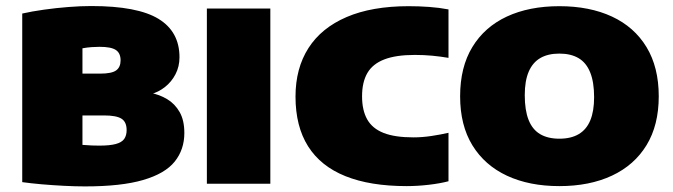

<svg xmlns="http://www.w3.org/2000/svg" viewBox="-20 -624 2287 652"><path d="M268.5 9Q236 9 197.2 7Q158.5 5 121.2 1.8Q84 -1.5 55.5 -5.5V-578Q88.5 -585.5 129.5 -591.2Q170.5 -597 212.2 -600.2Q254 -603.5 290 -603.5Q447 -603.5 518.2 -560Q589.5 -516.5 589.5 -429.5Q589.5 -398 576 -372Q562.5 -346 540.2 -328.5Q518 -311 491.5 -304L491 -308.5Q521.5 -303 547.8 -287.2Q574 -271.5 590 -243.5Q606 -215.5 606 -172.5Q606 -116 573.2 -75.2Q540.5 -34.5 466.2 -12.8Q392 9 268.5 9ZM317.5 -129.5Q353 -129.5 373.2 -135Q393.5 -140.5 401.8 -152.2Q410 -164 410 -182Q410 -210 392.5 -221Q375 -232 333.5 -232H241V-374H320.5Q359.5 -374 374.5 -385Q389.5 -396 389.5 -419Q389.5 -443.5 373.5 -454.2Q357.5 -465 318 -465Q306 -465 291.2 -464Q276.5 -463 260 -460V-132Q278.5 -130.5 292 -130Q305.5 -129.5 317.5 -129.5Z M682.5 0V-595H898V0Z M1361 8Q1237 8 1153 -25.8Q1069 -59.5 1026.2 -127.2Q983.5 -195 983.5 -296Q983.5 -392 1027.5 -460.8Q1071.5 -529.5 1157.2 -566.2Q1243 -603 1368 -603Q1402.5 -603 1437.2 -600.5Q1472 -598 1503 -592V-427.5Q1477 -432 1448.2 -434.8Q1419.5 -437.5 1388.5 -437.5Q1324.5 -437.5 1285 -422.2Q1245.5 -407 1227.5 -376Q1209.5 -345 1209.5 -297Q1209.5 -249.5 1227 -218.5Q1244.5 -187.5 1282.8 -172.5Q1321 -157.5 1384 -157.5Q1413.5 -157.5 1445 -162.2Q1476.5 -167 1503 -173V-8.5Q1474.5 -1 1436 3.5Q1397.5 8 1361 8Z M1879.5 8Q1777.5 8 1701.8 -27.2Q1626 -62.5 1584.2 -130.5Q1542.5 -198.5 1542.5 -297Q1542.5 -396 1584 -464.2Q1625.5 -532.5 1701.2 -567.8Q1777 -603 1879.5 -603Q1982 -603 2058 -567.8Q2134 -532.5 2175.5 -464Q2217 -395.5 2217 -297Q2217 -199 2175.5 -131Q2134 -63 2058 -27.5Q1982 8 1879.5 8ZM1879.5 -153Q1919 -153 1945.2 -168.5Q1971.5 -184 1984.5 -215.2Q1997.5 -246.5 1997.5 -294Q1997.5 -345 1984.2 -378Q1971 -411 1944.8 -426.5Q1918.5 -442 1879.5 -442Q1841 -442 1815 -427Q1789 -412 1775.5 -380.8Q1762 -349.5 1762 -301Q1762 -249.5 1775 -216.8Q1788 -184 1814.2 -168.5Q1840.5 -153 1879.5 -153Z"/></svg>

Font: Encode Sans SC Condensed Thin Black
Style: Regular
Weight: 900
Version: Version 3.002